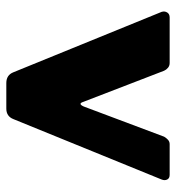

<svg xmlns="http://www.w3.org/2000/svg" viewBox="6 -576 570 623"><g transform="rotate(90 291.5 -265.0)"><path d="M548 -530Q559 -530 563 -522Q567 -514 563 -504L367 -23Q358 0 333 0H250Q224 0 215 -23L19 -504Q16 -514 21 -522Q26 -530 37 -530H185Q194 -530 200.5 -524.5Q207 -519 210 -512L311 -250Q317 -231 326 -251L424 -512Q428 -519 434 -524.5Q440 -530 448 -530H548Z"/></g></svg>

Font: Libre Franklin ExtraBold
Style: Regular
Weight: 800
Designer: Pablo Impallari, Rodrigo Fuenzalida, Nhung Nguyen
Foundry: Impallari Type
Version: Version 3.000